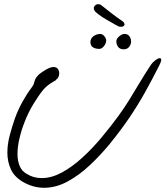

<svg xmlns="http://www.w3.org/2000/svg" viewBox="-20 -857 785 911"><path d="M189 34Q136 34 87 5Q47 -19 31 -55Q15 -91 15 -132Q15 -173 26.5 -216Q38 -259 51 -296Q66 -337 86.5 -374Q107 -411 129 -440Q139 -453 141.5 -463Q144 -473 147.5 -481.5Q151 -490 161.5 -500.5Q172 -511 197 -526Q219 -539 234 -539Q248 -539 254.5 -530Q261 -521 261 -510Q261 -488 245 -478L246 -477Q238 -473 219 -460.5Q200 -448 186 -432Q163 -404 138.5 -363.5Q114 -323 97 -279Q82 -241 72.5 -201Q63 -161 63 -126Q63 -94 73.5 -69Q84 -44 107 -32Q138 -12 178 -12Q224 -12 272.5 -38Q321 -64 369.5 -108Q418 -152 462 -205Q510 -263 540.5 -305Q571 -347 593.5 -383.5Q616 -420 639.5 -459.5Q663 -499 697 -551Q705 -562 717.5 -571.5Q730 -581 738 -581Q745 -581 745 -573Q745 -565 736 -547Q700 -476 667 -417Q634 -358 594.5 -299.5Q555 -241 499 -172Q456 -120 406 -73Q356 -26 301 4Q246 34 189 34ZM451 -625Q432 -625 420.5 -633Q409 -641 409 -657Q409 -674 422.5 -684.5Q436 -695 455 -696Q466 -696 474.5 -686Q483 -676 484 -665Q484 -652 473.5 -638.5Q463 -625 451 -625ZM567 -623Q549 -623 540.5 -634.5Q532 -646 532 -661Q532 -673 545.5 -684.5Q559 -696 570 -696Q586 -696 594 -685Q602 -674 602 -660Q602 -647 593 -635Q584 -623 567 -623ZM557 -730Q556 -730 550 -730Q544 -730 527 -740Q515 -747 486 -763.5Q457 -780 435 -799Q425 -808 425 -819Q425 -825 431 -831Q437 -837 445 -837Q449 -837 452.5 -836.5Q456 -836 461 -832Q487 -811 512.5 -791.5Q538 -772 559 -758Q567 -753 569 -748Q571 -743 571 -741Q571 -737 566.5 -733.5Q562 -730 557 -730Z"/></svg>

Font: Grape Nuts
Style: Regular
Weight: 400
Designer: Robert E. Leuschke
Foundry: Robert E. Leuschke
Version: Version 1.010; ttfautohint (v1.8.3)